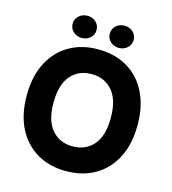

<svg xmlns="http://www.w3.org/2000/svg" viewBox="-127 -976 980 1094"><g transform="rotate(15 363.0 -429.5)"><path d="M362.5 14Q266 14 192.5 -28.5Q119 -71 77.5 -151.5Q36 -232 36 -345Q36 -457.6 77.5 -538.3Q119 -619 192.5 -661.5Q266 -704 362.6 -704Q460.3 -704 533.8 -661.5Q607.4 -619 648.7 -538.3Q690 -457.6 690 -345Q690 -232 648.5 -151.5Q607 -71 533.5 -28.5Q460.1 14 362.5 14ZM362.6 -132Q440 -132 486 -185.5Q532 -239 532 -344.6Q532 -451 486 -504.5Q440 -558 362.6 -558Q286 -558 240 -504.5Q194 -451 194 -344.6Q194 -239 240 -185.5Q286 -132 362.6 -132ZM472 -742Q443 -742 422.5 -760.5Q402 -779 402 -807Q402 -836 422.5 -854.5Q443 -873 472 -873Q501 -873 522 -854.5Q543 -836 543 -807Q543 -779 522 -760.5Q501 -742 472 -742ZM254 -742Q225 -742 204 -760.5Q183 -779 183 -807Q183 -836 204 -854.5Q225 -873 254 -873Q283 -873 303.5 -854.5Q324 -836 324 -807Q324 -779 303.5 -760.5Q283 -742 254 -742Z"/></g></svg>

Font: Radio Canada Big
Style: Regular
Weight: 400
Designer: Étienne Aubert Bonn
Foundry: Coppers and Brasses
Version: Version 1.001